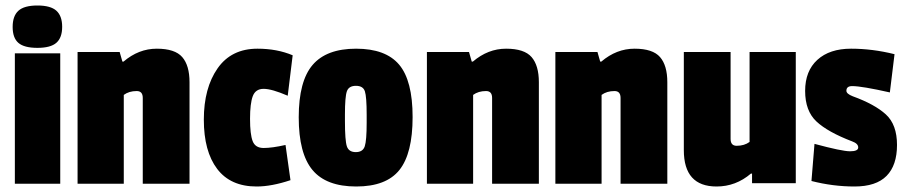

<svg xmlns="http://www.w3.org/2000/svg" viewBox="-20 -668 3285 698"><path d="M199 0H34V-474H199ZM47 -512Q26 -530 26 -570Q26 -610 47 -629Q68 -648 116 -648Q164 -648 185 -629Q206 -610 206 -570.5Q206 -531 185 -512.5Q164 -494 116 -494Q68 -494 47 -512Z M429 -444Q484 -491 550 -491Q616 -491 642.5 -460.5Q669 -430 669 -369V0H499V-312Q499 -337 477 -337Q449 -337 430 -323V0H262V-479H415L425 -444Z M1018 -141 1036 -13Q967 10 913 10Q818 10 769.5 -54Q721 -118 721 -233Q721 -348 771 -419.5Q821 -491 916 -491Q987 -491 1044 -467L1026 -320Q968 -345 938.5 -345Q909 -345 899 -318.5Q889 -292 889 -236Q889 -180 898.5 -155Q908 -130 938.5 -130Q969 -130 1018 -141Z M1066 -241.5Q1066 -373 1116.5 -432Q1167 -491 1274.5 -491Q1382 -491 1431 -433Q1480 -375 1480 -242.5Q1480 -110 1432 -50Q1384 10 1275 10Q1166 10 1116 -50Q1066 -110 1066 -241.5ZM1234 -252V-228Q1234 -157 1241 -136Q1248 -115 1273.5 -115Q1299 -115 1306 -136Q1313 -157 1313 -222V-251Q1313 -316 1306.5 -336Q1300 -356 1274 -356Q1248 -356 1241 -336Q1234 -316 1234 -252Z M1699 -444Q1754 -491 1820 -491Q1886 -491 1912.5 -460.5Q1939 -430 1939 -369V0H1769V-312Q1769 -337 1747 -337Q1719 -337 1700 -323V0H1532V-479H1685L1695 -444Z M2166 -444Q2221 -491 2287 -491Q2353 -491 2379.5 -460.5Q2406 -430 2406 -369V0H2236V-312Q2236 -337 2214 -337Q2186 -337 2167 -323V0H1999V-479H2152L2162 -444Z M2585 10Q2466 10 2466 -122V-479H2636V-163Q2636 -138 2658 -138Q2686 -138 2705 -152V-479H2873V-2H2714V-37H2710Q2655 10 2585 10Z M3232 -471 3215 -332Q3113 -355 3078 -355Q3057 -355 3057 -338Q3057 -327 3080 -318Q3160 -289 3200.5 -252Q3241 -215 3241 -141Q3241 -67 3203 -28.5Q3165 10 3086.5 10Q3008 10 2930 -10L2941 -145Q3041 -118 3070.5 -118Q3100 -118 3100 -132Q3100 -146 3078 -154Q2989 -188 2948 -226.5Q2907 -265 2907 -337.5Q2907 -410 2951.5 -450.5Q2996 -491 3074 -491Q3152 -491 3232 -471Z"/></svg>

Font: Passion One
Style: Regular
Weight: 400
Designer: Alejandro Lo Celso
Foundry: Fontstage
Version: Version 1.002